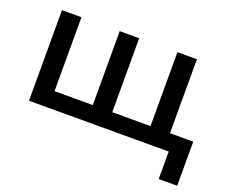

<svg xmlns="http://www.w3.org/2000/svg" viewBox="-107 -666 1176 986"><g transform="rotate(20 481.0 -172.5)"><path d="M76.5 0V-495H183V-91H392V-495H498.5V-91H707.5V-495H814V-91H941V150H840V0Z"/></g></svg>

Font: Geologica
Style: Regular
Weight: 400
Designer: Sindre Bremnes, Frode Helland
Foundry: Monokrom Skriftforlag AS
Version: Version 1.010; ttfautohint (v1.8.4.7-5d5b);gftools[0.9.28]